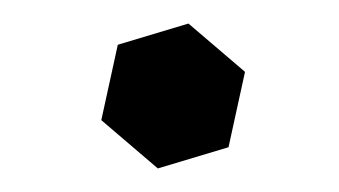

<svg xmlns="http://www.w3.org/2000/svg" viewBox="-20 -319 288 163"><path d="M140 -299 188 -258 174 -194 114 -176 66 -217 80 -281Z"/></svg>

Font: Poltawski Nowy
Style: Italic
Weight: 400
Italic angle: -12°
Designer: Adam Pótawski, Mateusz Machalski, Borys Kosmynka, Ania Wieluska
Foundry: Capitalics.wtf
Version: Version 1.001;gftools[0.9.25]